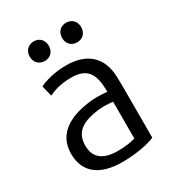

<svg xmlns="http://www.w3.org/2000/svg" viewBox="-177 -832 869 950"><g transform="rotate(-30 257.5 -356.5)"><path d="M400 -669C400 -703 377 -725 345 -725C314 -725 291 -703 291 -669C291 -635 314 -613 345 -613C377 -613 400 -635 400 -669ZM215 -669C215 -703 192 -725 161 -725C130 -725 106 -703 106 -669C106 -635 130 -613 161 -613C192 -613 215 -635 215 -669ZM352 -60C327 -52 294 -47 252 -47C173 -47 124 -76 124 -151C124 -236 189 -261 267 -271C280 -272 292 -273 303 -273C322 -273 338 -271 352 -270ZM431 -19V-307C431 -327 430 -347 430 -366C427 -482 357 -542 240 -542C171 -542 114 -524 87 -510L102 -449C128 -462 169 -477 232 -477C331 -477 351 -420 352 -327C338 -328 314 -330 291 -330C284 -330 277 -329 270 -329C141 -318 43 -268 43 -150C43 -42 117 12 243 12C324 12 395 -3 431 -19Z"/></g></svg>

Font: Repo
Style: Regular
Weight: 400
Designer: Stefan Peev
Foundry: Context Ltd
Version: Version 0.000